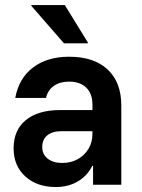

<svg xmlns="http://www.w3.org/2000/svg" viewBox="-20 -736 567 765"><path d="M202.5 9.2Q126.7 9.2 80.4 -33.3Q34.2 -75.8 34.2 -145Q34.2 -217.5 82.9 -257.5Q131.7 -297.5 220 -297.5H348.3V-319.2Q348.3 -362.5 323.8 -386.7Q299.2 -410.8 255.8 -410.8Q219.2 -410.8 195 -394.2Q170.8 -377.5 163.3 -345.8H40.8Q55 -424.2 111.7 -467.1Q168.3 -510 255.8 -510Q354.2 -510 408.8 -459.2Q463.3 -408.3 463.3 -315.8V0H350.8V-75H347.5Q327.5 -35 289.6 -12.9Q251.7 9.2 202.5 9.2ZM228.3 -86.7Q262.5 -86.7 289.6 -101.7Q316.7 -116.7 332.5 -142.9Q348.3 -169.2 348.3 -202.5V-213.3H225.8Q188.3 -213.3 168.3 -196.7Q148.3 -180 148.3 -150.8Q148.3 -120.8 170 -103.8Q191.7 -86.7 228.3 -86.7ZM235 -563.3 105 -712.5V-715.8H238.3L330 -566.7V-563.3Z"/></svg>

Font: Funnel Sans SemiBold
Style: Regular
Weight: 600
Designer: NORD ID, Kristian Moeller
Foundry: Dicotype
Version: Version 1.000